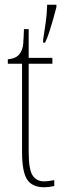

<svg xmlns="http://www.w3.org/2000/svg" viewBox="-20 -780 269 810"><path d="M167 10Q116 10 94.5 -22.5Q73 -55 73 -141V-511H13V-530Q49 -533 63 -553Q76 -570 78 -596Q80 -622 81 -657H101V-536H201V-511H101V-140Q101 -65 117.5 -40Q134 -15 165 -15Q177 -15 186.5 -16.5Q196 -18 209 -20V5Q184 10 167 10ZM162 -613Q168 -650 173 -686Q178 -722 179 -760H218V-750Q213 -729 205 -701.5Q197 -674 188.5 -647Q180 -620 170 -600H162Z"/></svg>

Font: Noto Serif Tamil ExtraCondensed Thin
Style: Regular
Weight: 100
Width: 2
Designer: Indian Type Foundry, Tom Grace, and the Monotype Design Team
Foundry: Monotype Imaging Inc.
Version: Version 2.004; ttfautohint (v1.8.4.7-5d5b)